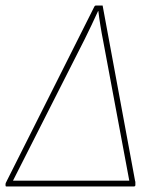

<svg xmlns="http://www.w3.org/2000/svg" viewBox="-33 -675 553 695"><path d="M-10 0Q-13 0 -13 -4V-8Q-13 -11 -11.5 -14Q-10 -17 -9 -19L309 -652Q311 -655 314 -655H335Q338 -655 338.5 -655Q339 -655 339 -652L456 -20Q457 -18 457 -15.5Q457 -13 457 -10V-5Q457 0 451 0ZM14 -21H435L341 -524Q335 -554 330.5 -582Q326 -610 323 -635H322Q310 -608 298 -583.5Q286 -559 273 -532Z"/></svg>

Font: Sofia Sans Semi Condensed Thin
Style: Italic
Weight: 250
Italic angle: -9°
Version: Version 4.100